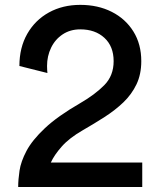

<svg xmlns="http://www.w3.org/2000/svg" viewBox="-20 -753 646 773"><path d="M53.2 0Q53.2 -29.3 58.6 -65.9Q64 -102.5 86.7 -145.5Q109.4 -188.5 160.6 -236.8Q211.9 -285.2 303.2 -337.9Q362.3 -372.1 399.9 -410.2Q437.5 -448.2 437.5 -506.8Q437.5 -566.4 400.4 -600.6Q363.3 -634.8 303.2 -634.8Q262.7 -634.8 232.4 -614.7Q202.1 -594.7 185.8 -561Q169.4 -527.3 169.4 -487.3Q169.4 -478 169.9 -471.2Q170.4 -464.4 170.9 -459L58.1 -487.3Q58.1 -561.5 89.8 -616.9Q121.6 -672.4 177 -702.9Q232.4 -733.4 303.2 -733.4Q374.5 -733.4 429.9 -705.3Q485.4 -677.2 517.1 -626.2Q548.8 -575.2 548.8 -506.8Q548.8 -453.6 529.3 -413.1Q509.8 -372.6 476.6 -340.8Q443.4 -309.1 401.1 -282Q358.9 -254.9 313 -228.5Q258.8 -197.3 228.8 -163.3Q198.7 -129.4 184.6 -98.6H552.7V0Z"/></svg>

Font: Giphurs Medium
Style: Regular
Weight: 500
Version: Version 0.920; ttfautohint (v1.8.4.7-5d5b)